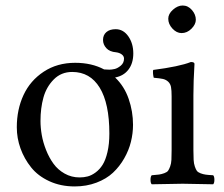

<svg xmlns="http://www.w3.org/2000/svg" viewBox="-20 -667 812 697"><path d="M41 -205.1Q41 -269.5 65.4 -322Q89.8 -374.5 138.7 -406.7Q187.5 -439 252.9 -439Q313 -439 357.9 -415Q369.6 -414.1 377 -414.1Q385.3 -414.1 396 -416.5Q406.7 -418.9 418.5 -428.7Q430.2 -438.5 430.2 -454.1Q430.2 -463.4 421.9 -469.5Q413.6 -475.6 401.9 -477.1Q377.9 -479 366 -492.2Q354 -505.4 354 -522Q354 -540 366.2 -550.5Q378.4 -561 399.9 -561Q427.7 -561 445.8 -535.2Q463.9 -509.3 463.9 -473.1Q463.9 -437.5 446.5 -414.6Q429.2 -391.6 397.9 -385.7Q431.2 -354 447 -308.3Q462.9 -262.7 462.9 -213.9Q462.9 -183.1 455.3 -152.3Q447.8 -121.6 430.9 -92Q414.1 -62.5 390.1 -40Q366.2 -17.6 330.1 -3.9Q293.9 9.8 251 9.8Q200.2 9.8 158.9 -9.3Q117.7 -28.3 92.8 -59.6Q67.9 -90.8 54.4 -128.2Q41 -165.5 41 -205.1ZM242.2 -405.8Q202.1 -405.8 175.3 -378.7Q148.4 -351.6 137.7 -313Q127 -274.4 127 -228Q127 -203.6 131.6 -177Q136.2 -150.4 147.2 -122.6Q158.2 -94.7 174.1 -72.8Q189.9 -50.8 214.6 -36.9Q239.3 -22.9 269 -22.9Q284.7 -22.9 298.6 -26.6Q312.5 -30.3 327.1 -41Q341.8 -51.8 352.5 -68.8Q363.3 -85.9 370.1 -115Q377 -144 377 -182.1Q377 -291.5 342 -348.6Q307.1 -405.8 242.2 -405.8Z M590.8 -599.1Q590.8 -616.7 607.9 -631.8Q625 -647 643.1 -647Q662.6 -647 676.8 -630.6Q690.9 -614.3 690.9 -595.2Q690.9 -578.6 675 -562.7Q659.2 -546.9 639.2 -546.9Q621.1 -546.9 606 -563.2Q590.8 -579.6 590.8 -599.1ZM682.1 -122.1Q682.1 -100.6 682.9 -86.9Q683.6 -73.2 687.3 -62.5Q690.9 -51.8 694.8 -46.6Q698.7 -41.5 708.3 -37.8Q717.8 -34.2 727.1 -33Q736.3 -31.7 753.9 -30.8Q758.3 -26.4 758.3 -14.4Q758.3 -2.4 753.9 2Q668 0 643.1 0Q614.7 0 530.8 2Q526.4 -2.4 526.4 -14.4Q526.4 -26.4 530.8 -30.8Q548.8 -32.2 557.6 -33.4Q566.4 -34.7 576.4 -38.3Q586.4 -42 590.1 -47.1Q593.8 -52.2 597.7 -62.7Q601.6 -73.2 602.3 -86.9Q603 -100.6 603 -122.1V-316.9Q603 -339.4 600.8 -351.1Q598.6 -362.8 590.6 -370.4Q582.5 -377.9 571.5 -380.4Q560.5 -382.8 538.1 -384.8Q536.6 -389.6 535.6 -398.9Q534.7 -408.2 536.1 -413.1Q630.9 -425.3 672.9 -441.9Q686 -441.9 686 -435.1Q682.1 -371.1 682.1 -321.3Z"/></svg>

Font: Linux Libertine G
Style: Regular
Weight: 400
Designer: Philipp H. Poll
Foundry: Philipp H. Poll
Version: Version 4.7.5